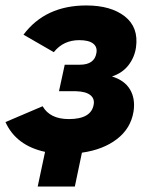

<svg xmlns="http://www.w3.org/2000/svg" viewBox="-35 -554 553 703"><path d="M463 -381Q458 -345 436 -316Q414 -287 375 -274Q421 -260 441 -226.5Q461 -193 454 -146Q444 -84 393.5 -45Q343 -6 265 5L239 129H103L130 2Q24 -21 -15 -107L121 -165Q148 -118 217 -118Q299 -118 308 -171Q312 -193 295.5 -206Q279 -219 243 -220H181L202 -317H257Q311 -317 318 -360Q322 -382 306 -394.5Q290 -407 255 -407Q197 -407 162 -363L51 -427Q131 -534 281 -534Q371 -534 422 -494Q473 -454 463 -381Z"/></svg>

Font: Raleway-v4020 ExtraBold
Style: Italic
Weight: 800
Italic angle: -12°
Designer: Matt McInerney, Pablo Impallari, Rodrigo Fuenzalida
Foundry: Matt McInerney, Pablo Impallari, Rodrigo Fuenzalida
Version: Version 4.020;PS 004.020;hotconv 1.0.88;makeotf.lib2.5.64775